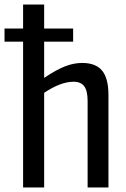

<svg xmlns="http://www.w3.org/2000/svg" viewBox="-43 -828 556 848"><path d="M-23 -702H59V-808H152V-702H280V-644H152V-484Q204 -519 243 -534.5Q282 -550 320 -550Q380 -550 408 -516Q436 -482 436 -408V0H344V-381Q344 -427 329 -447Q314 -467 282 -467Q225 -467 152 -418V0H59V-644H-23Z"/></svg>

Font: Encode Sans Compressed
Style: Medium
Weight: 500
Designer: Pablo Impallari, Andres Torresi
Foundry: Pablo Impallari, Andres Torresi
Version: Version 1.000; ttfautohint (v1.00) -l 8 -r 50 -G 200 -x 14 -